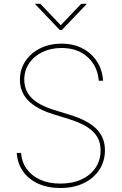

<svg xmlns="http://www.w3.org/2000/svg" viewBox="-20 -965 631 997"><path d="M293.5 11.2Q227.1 11.2 177.5 -11.7Q127.9 -34.7 99.1 -75.9Q70.3 -117.2 66.9 -170.9H89.4Q92.8 -123.5 118.7 -87.6Q144.5 -51.8 189.2 -31.7Q233.9 -11.7 293.5 -11.7Q356.4 -11.7 403.3 -33.4Q450.2 -55.2 476.3 -94.2Q502.4 -133.3 502.4 -184.6Q502.4 -223.6 485.4 -253.2Q468.3 -282.7 431.9 -305.9Q395.5 -329.1 336.4 -347.2L254.4 -372.6Q168.5 -399.4 126 -443.6Q83.5 -487.8 83.5 -550.8Q83.5 -604.5 111.6 -647Q139.6 -689.5 188.5 -713.9Q237.3 -738.3 299.3 -738.3Q361.8 -738.3 408.9 -713.4Q456.1 -688.5 483.9 -645.3Q511.7 -602.1 515.1 -545.9H492.7Q487.3 -620.1 435.5 -668Q383.8 -715.8 299.3 -715.8Q244.1 -715.8 200.2 -694.6Q156.2 -673.3 131.1 -636Q106 -598.6 106 -550.8Q106 -514.2 122.6 -484.6Q139.2 -455.1 173.3 -432.9Q207.5 -410.6 259.3 -394.5L342.3 -369.1Q389.2 -354.5 423.6 -336.4Q458 -318.4 480.5 -295.9Q502.9 -273.4 513.9 -245.8Q524.9 -218.3 524.9 -184.6Q524.9 -127.9 495.8 -83.5Q466.8 -39.1 414.8 -13.9Q362.8 11.2 293.5 11.2ZM189.5 -945.3 295.4 -834 401.9 -945.3H429.7V-943.4L301.3 -809.6H290L162.6 -943.4V-945.3Z"/></svg>

Font: Inter 20pt Thin
Style: Regular
Weight: 250
Version: Version 4.001;git-66647c0bb